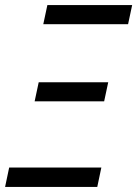

<svg xmlns="http://www.w3.org/2000/svg" viewBox="-40 -734 539 754"><path d="M146 -714H479L463 -639H130ZM112 -411H385L369 -336H96ZM-4 -76H358L342 0H-20Z"/></svg>

Font: Noto Sans UI Narrow
Style: Italic
Weight: 400
Width: 4
Italic angle: -12°
Designer: Monotype Design Team
Foundry: Monotype Imaging Inc.
Version: Version 1.001